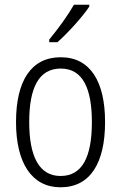

<svg xmlns="http://www.w3.org/2000/svg" viewBox="-20 -785 514 815"><path d="M359 -757V-765H294C267 -718 229 -666 189 -617V-606H224C267 -644 330 -713 359 -757ZM426 -267C426 -439 363 -542 238 -542C113 -542 48 -443 48 -267C48 -93 115 10 237 10C363 10 426 -93 426 -267ZM104 -267C104 -413 145 -494 238 -494C332 -494 370 -408 370 -267C370 -118 329 -38 237 -38C146 -38 104 -121 104 -267Z"/></svg>

Font: Noto Sans Myanmar Condensed Light
Style: Regular
Weight: 300
Width: 3
Designer: Monotype Design Team
Foundry: Monotype Imaging Inc.
Version: Version 2.107